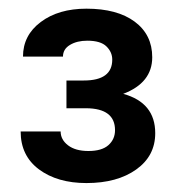

<svg xmlns="http://www.w3.org/2000/svg" viewBox="-20 -736 410 436"><path d="M130.9 -553.2H170.4Q234.9 -553.2 234.9 -600.6Q234.9 -617.7 221.7 -630.6Q208.5 -643.6 178.2 -643.6Q154.8 -643.6 138.9 -634Q123 -624.5 123 -607.4H32.2Q32.2 -655.8 72.5 -686Q112.8 -716.3 176.3 -716.3Q246.1 -716.3 285.9 -686.8Q325.7 -657.2 325.7 -606Q325.7 -547.9 259.8 -522.9Q332.5 -502.9 332.5 -433.6Q332.5 -381.8 289.3 -351.1Q246.1 -320.3 176.3 -320.3Q110.4 -320.3 68.6 -351.3Q26.9 -382.3 26.9 -437.5H117.7Q117.7 -418.9 134.5 -406Q151.4 -393.1 180.7 -393.1Q211.4 -393.1 226.3 -406.5Q241.2 -419.9 241.2 -440.4Q241.2 -489.7 175.8 -490.2H130.9Z"/></svg>

Font: Shabnam Medium FD
Style: Medium-FD
Weight: 500
Foundry: DejaVu fonts team - Redesigned by Saber Rastikerdar - Based on Vazir font
Version: Version 5.0.0